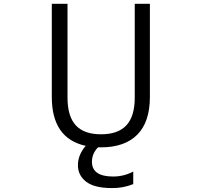

<svg xmlns="http://www.w3.org/2000/svg" viewBox="-20 -750 1040 990"><path d="M485.4 9.8Q454.1 42 454.1 84Q454.1 160.2 563.5 160.2Q618.2 160.2 667 134.8V199.2Q614.3 220.7 556.6 219.7Q466.8 219.7 424.3 187Q381.8 154.3 381.8 101.6Q381.8 48.8 421.9 2Q247.1 -36.1 247.1 -250V-730.5H328.1V-247.1Q328.1 -150.4 370.6 -104Q413.1 -57.6 501 -57.6Q588.9 -57.6 631.8 -104Q674.8 -150.4 674.8 -247.1V-730.5H752.9V-250Q752.9 -121.1 688 -55.7Q623 9.8 500 9.8Z"/></svg>

Font: Gen Shin Gothic Monospace Normal
Style: Regular
Weight: 350
Designer: [Source Han Sans]
Ryoko NISHIZUKA  (kana & ideographs); Paul D. Hunt (Latin, Greek & Cyrillic); Wenlong ZHANG  (bopomofo
Version: Version 1.002.20150607